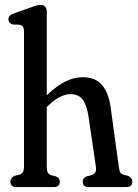

<svg xmlns="http://www.w3.org/2000/svg" viewBox="-20 -756 556 776"><path d="M169 -708.5V-371Q210 -410 245 -427Q280 -444 314 -444Q366.5 -444 393 -411.8Q419.5 -379.5 427.5 -320L460 -84.5Q462 -68 465.2 -60.5Q468.5 -53 480 -49.5L497.5 -45.5Q515 -36.5 515 -21.5Q515 0 490 0H338Q314.5 0 314.5 -21.5Q314.5 -36.5 329.5 -43L348 -47.5Q359.5 -51 364.8 -58.8Q370 -66.5 367.5 -82.5L337.5 -286Q331 -330 314.5 -352.8Q298 -375.5 265.5 -375.5Q246 -375.5 223.8 -365Q201.5 -354.5 174 -328.5L169 -323.5V-84.5Q169 -67 173 -59Q177 -51 188.5 -47.5L206.5 -43Q221.5 -36 221.5 -21.5Q221.5 0 198.5 0H47Q22 0 22 -21.5Q22 -37 39 -45.5L57 -49.5Q68 -53 72.5 -60.2Q77 -67.5 77 -84.5V-627Q77 -641.5 73 -647.5Q69 -653.5 59 -656L31.5 -657Q14 -663 14 -677.5Q14 -686 19.2 -691.8Q24.5 -697.5 38 -702.5L102.5 -725.5Q119 -731.5 127.8 -733.8Q136.5 -736 144 -736Q169 -736 169 -708.5Z"/></svg>

Font: Fraunces 144pt SuperSoft
Style: Regular
Weight: 400
Version: Version 1.000;[b76b70a41]